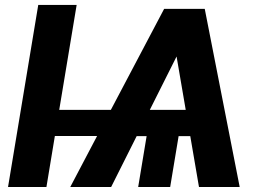

<svg xmlns="http://www.w3.org/2000/svg" viewBox="-20 -747 1071 767"><path d="M937.5 0H774.9L740.1 -203.1H693.5L659.8 0H532L565.7 -203.1H525.9L424 0H260.7L367.9 -203.8H199.2L165.5 0H12.1L132.8 -727.3H286.2L216.6 -308.2H422.9L635.7 -711.6H797.9ZM721.9 -308.2 685.4 -521.3 578.5 -308.2Z"/></svg>

Font: Linik Sans
Style: Bold Italic
Weight: 700
Italic angle: 9°
Designer: Fonts by Rasmus Andersson / Changes by Cristiano Sobral with parts from Marc Monis
Foundry: rsms
Version: Version 3.020; ttfautohint (v1.6)